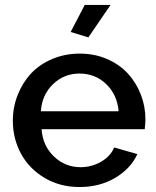

<svg xmlns="http://www.w3.org/2000/svg" viewBox="-20 -750 635 780"><path d="M338.9 -598.1 267.1 -620.1 324.2 -730H429.2ZM303.2 9.8Q223.6 9.8 161.1 -27.3Q98.6 -64.5 65.4 -125.5Q32.2 -186.5 32.2 -259.8Q32.2 -314.9 52 -364.7Q71.8 -414.6 106.4 -451.7Q141.1 -488.8 192.6 -510.5Q244.1 -532.2 304.2 -532.2Q364.3 -532.2 414.8 -510.3Q465.3 -488.3 499.3 -451.4Q533.2 -414.6 552 -366.2Q570.8 -317.9 570.8 -265.1Q570.8 -251.5 567.9 -225.1H148.9Q153.8 -157.2 199.5 -114Q245.1 -70.8 307.1 -70.8Q352.1 -70.8 390.6 -93Q429.2 -115.2 443.8 -150.9L538.1 -124Q510.3 -64 447.3 -27.1Q384.3 9.8 303.2 9.8ZM146 -297.9H461.9Q456.1 -365.7 411.4 -408.4Q366.7 -451.2 303.2 -451.2Q240.2 -451.2 195.3 -408Q150.4 -364.7 146 -297.9Z"/></svg>

Font: Rawline SemiBold
Style: Regular
Weight: 600
Designer: Matt McInerney, Pablo Impallari, Rodrigo Fuenzalida
Foundry: Matt McInerney, Pablo Impallari, Rodrigo Fuenzalida
Version: Version 4.020;PS 004.020;hotconv 1.0.88;makeotf.lib2.5.64775